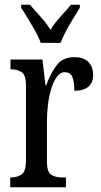

<svg xmlns="http://www.w3.org/2000/svg" viewBox="-20 -786 423 806"><path d="M23 0V-41H26Q52 -41 70.5 -53.5Q89 -66 89 -113V-427Q89 -471 71 -483Q53 -495 27 -495H24V-536H158L171 -428H174Q191 -476 217 -511Q243 -546 292 -546Q332 -546 351.5 -525.5Q371 -505 371 -471Q371 -441 352 -423Q333 -405 292 -405Q292 -446 283 -464.5Q274 -483 251 -483Q233 -483 219 -464Q205 -445 195.5 -414.5Q186 -384 181.5 -347.5Q177 -311 177 -276V-108Q177 -64 195 -52.5Q213 -41 238 -41H257V0ZM151 -606Q143 -629 128 -655.5Q113 -682 97.5 -708Q82 -734 69 -753V-766H106Q127 -741 150.5 -715.5Q174 -690 192 -661Q210 -690 233.5 -715.5Q257 -741 278 -766H315V-753Q303 -734 287 -708Q271 -682 257 -655.5Q243 -629 234 -606Z"/></svg>

Font: Noto Serif ExtraCondensed
Style: Regular
Weight: 400
Width: 2
Designer: Monotype Design Team
Foundry: Monotype Imaging Inc.
Version: Version 2.015